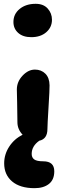

<svg xmlns="http://www.w3.org/2000/svg" viewBox="-20 -733 374 1012"><path d="M145 -537.1Q101.1 -537.1 75.9 -559.6Q50.8 -582 50.8 -617.2Q50.8 -659.2 83.7 -686Q116.7 -712.9 168 -712.9Q209 -712.9 231.4 -688Q253.9 -663.1 253.9 -628.9Q253.9 -589.4 223.9 -563.2Q193.8 -537.1 145 -537.1ZM162.1 258.8Q85.9 258.8 43.9 223.4Q2 188 2 127.9Q2 80.6 28.6 39.8Q55.2 -1 99.1 -22.9Q71.8 -51.8 71.8 -88.9Q71.8 -142.6 70.3 -192.9Q68.8 -243.2 68.8 -261.2Q68.8 -302.2 98.9 -334.2Q128.9 -366.2 164.1 -366.2Q197.3 -366.2 219 -344.7Q240.7 -323.2 241.2 -283.2Q241.7 -261.7 235.8 -168Q230 -74.2 230 -53.2Q230 -0.5 187 8.8Q147 37.1 147 78.1Q147 97.7 160.6 107.4Q174.3 117.2 208 117.2Q266.1 117.2 266.1 169.9Q266.1 214.4 237.8 236.6Q209.5 258.8 162.1 258.8Z"/></svg>

Font: Shantell Sans Irregular
Style: Bold
Weight: 700
Designer: Stephen Nixon, Anya Danilova, Shantell Martin
Foundry: Arrow Type
Version: Version 1.006;[9816181b4]